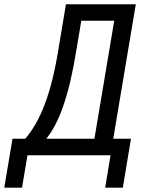

<svg xmlns="http://www.w3.org/2000/svg" viewBox="-61 -718 681 888"><path d="M-41.2 149.9H40.8L66.1 0H450.3L425.4 149.9H507.1L544.7 -76.3H462.7L567.1 -698.2H244L209.9 -494.3C176.5 -284.8 126.4 -159.1 55.8 -76.3H-3.2ZM153.1 -76.3C212.7 -149.9 258.5 -275.9 292.6 -488.3L315 -622.2H467.3L375.7 -76.3Z"/></svg>

Font: Margiela Mono Italic Text It
Style: Regular
Weight: 400
Designer: Mike Abbink, Paul van der Laan, Pieter van Rosmalen
Foundry: Bold Monday
Version: Version 2.003 2021